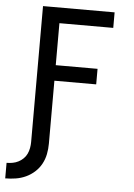

<svg xmlns="http://www.w3.org/2000/svg" viewBox="-62 -781 723 1034"><g transform="rotate(5 300.0 -264.0)"><path d="M6 207V123Q22 123 38.5 120Q55 117 69.5 109.5Q84 102 96 90.5Q108 79 115 64Q122 49 125 32.5Q128 16 128 0V-735H515V-651H224V-424H450V-340H224V0Q224 29 218.5 57Q213 85 199.5 110Q186 135 164.5 154.5Q143 174 117 186Q91 198 62.5 202.5Q34 207 6 207Z"/></g></svg>

Font: Iosevka Custom Medium Extended
Style: Regular
Weight: 500
Width: 7
Monospace: yes
Designer: Belleve Invis
Foundry: Belleve Invis
Version: Version 11.2.4; ttfautohint (v1.8.4)